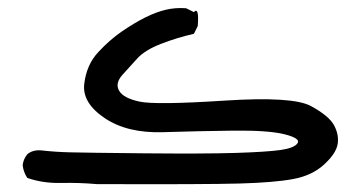

<svg xmlns="http://www.w3.org/2000/svg" viewBox="-20 -302 872 484"><path d="M223.6 162.1Q179.7 158.2 133.8 159.2Q87.9 160.2 48.8 146.5Q39.1 131.8 37.1 114.3Q39.1 98.6 48.8 86.9Q62.5 75.2 84 77.1Q119.1 81.1 156.2 82Q193.4 83 344.7 84.5Q496.1 85.9 573.7 83.5Q651.4 81.1 686.5 76.2Q721.7 71.3 730 59.1Q738.3 46.9 697.8 36.6Q657.2 26.4 569.8 27.3Q482.4 28.3 391.6 31.2Q300.8 34.2 243.7 -4.4Q186.5 -43 192.4 -90.8Q198.2 -138.7 227.1 -169.9Q255.9 -201.2 287.1 -222.7Q318.4 -244.1 345.7 -257.8Q373 -271.5 397.5 -277.3Q421.9 -283.2 449.2 -281.2L468.8 -271.5Q482.4 -286.1 478.5 -236.3L468.8 -216.8Q425.8 -207 385.7 -191.4Q345.7 -175.8 326.7 -155.3Q307.6 -134.8 288.6 -113.3Q269.5 -91.8 280.3 -73.2Q291 -54.7 331.5 -45.9Q372.1 -37.1 544.9 -48.3Q717.8 -59.6 763.7 -34.7Q809.6 -9.8 822.3 14.2Q835 38.1 831.1 61.5Q827.1 85 796.9 112.8Q766.6 140.6 718.8 149.4Q670.9 158.2 584.5 160.6Q498 163.1 223.6 162.1Z"/></svg>

Font: JasonHandwriting1
Style: Regular
Weight: 400
Version: Version 1.48.20